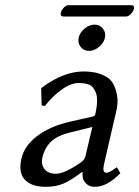

<svg xmlns="http://www.w3.org/2000/svg" viewBox="-20 -717 542 747"><path d="M470.7 -652.8H226.6Q213.4 -652.8 216.8 -668Q218.8 -677.2 228 -687Q237.3 -696.8 245.1 -696.8H490.2Q504.4 -696.8 501 -683.1Q499 -673.3 489.5 -663.1Q480 -652.8 470.7 -652.8ZM339.4 -223.1 254.9 -202.1Q200.7 -189 176.8 -164.3Q152.8 -139.6 144.5 -102.1Q139.2 -77.1 153.3 -59.1Q167.5 -41 197.8 -41Q230.5 -41 293 -84Q309.1 -94.2 312.5 -109.9ZM384.3 -76.2Q377.4 -45.4 393.6 -44.9Q398.4 -44.9 404.5 -47.6Q410.6 -50.3 414.8 -52.7Q418.9 -55.2 425.5 -60.1Q432.1 -64.9 434.1 -65.9L436.5 -64L448.2 -43Q396 10.3 349.1 9.8Q327.6 9.8 315.9 -2.2Q304.2 -14.2 302.2 -25.4Q300.3 -36.6 301.3 -47.9H299.3Q253.9 -13.7 225.1 -2Q196.3 9.8 157.7 9.8Q103 9.8 77.1 -17.3Q51.3 -44.4 63 -98.1Q73.7 -148.9 124 -187.3Q174.3 -225.6 250.5 -243.2L343.3 -264.2Q349.6 -266.1 351.6 -275.9Q357.4 -303.2 357.7 -324Q357.9 -344.7 352.8 -356.9Q347.7 -369.1 341.1 -377.2Q334.5 -385.3 323.7 -388.7Q313 -392.1 305.2 -393.1Q297.4 -394 286.6 -394Q255.4 -394 220 -368.4Q184.6 -342.8 154.8 -305.2L142.1 -306.2L140.1 -373L144 -377Q228 -439 305.2 -439Q329.1 -439 348.9 -435.1Q368.7 -431.2 388.9 -420.9Q409.2 -410.6 419.7 -392.3Q430.2 -374 435.5 -345.7Q440.9 -317.4 430.7 -276.9Q429.7 -272.9 408.7 -182.9Q387.7 -92.8 384.3 -76.2ZM293.9 -534.4Q281.7 -549.8 286.1 -570.1Q290.5 -590.3 309.1 -605.7Q327.6 -621.1 347.9 -621.1Q368.2 -621.1 380.4 -605.7Q392.6 -590.3 388.2 -570.1Q383.8 -549.8 365.2 -534.4Q346.7 -519 326.4 -519Q306.2 -519 293.9 -534.4Z"/></svg>

Font: Linux Biolinum
Style: Italic
Weight: 400
Italic angle: -12°
Designer: Philipp H. Poll
Foundry: Philipp H. Poll
Version: Version 1.1.3 ; ttfautohint (v0.9)